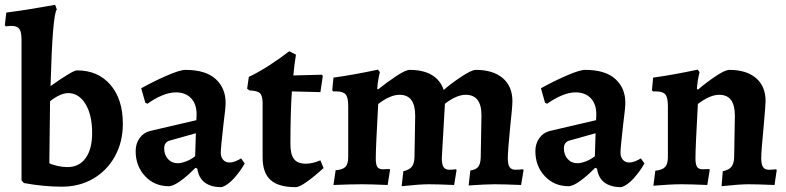

<svg xmlns="http://www.w3.org/2000/svg" viewBox="-21 -762 3252 794"><path d="M78 -5 68 -16V-598Q68 -630 59 -642.5Q50 -655 26 -655Q18 -655 12 -654Q6 -653 3 -653L-1 -658L5 -710Q91 -721 207 -742L214 -723Q196 -702 188 -406Q280 -471 297 -471Q384 -471 435.5 -411.5Q487 -352 487 -250Q487 -175 454.5 -116Q422 -57 365 -23.5Q308 10 235 10Q160 10 78 -5ZM360 -212Q360 -287 332.5 -332Q305 -377 261 -377Q244 -377 223 -367Q202 -357 186 -343L183 -87Q194 -81 216 -76Q238 -71 258 -71Q306 -71 333 -108Q360 -145 360 -212Z M795 -65 787 -68Q755 -35 725 -13.5Q695 8 677 8Q618 8 579 -33.5Q540 -75 540 -137Q540 -168 556 -190.5Q572 -213 598 -220L791 -265L792 -289Q792 -332 769 -356Q746 -380 706 -380Q679 -380 647.5 -366.5Q616 -353 589 -333L580 -337L563 -397Q613 -425 668 -449Q723 -473 746 -473Q829 -473 870.5 -435.5Q912 -398 912 -337Q912 -315 903 -247Q892 -150 892 -131Q892 -112 902 -101Q912 -90 928 -90Q940 -90 953.5 -95.5Q967 -101 976 -107L991 -86Q973 -54 946.5 -24.5Q920 5 895 12Q851 12 825.5 -7.5Q800 -27 795 -65ZM786 -116 789 -211 682 -181Q658 -175 658 -148Q658 -122 673.5 -104.5Q689 -87 714 -87Q729 -87 749.5 -95Q770 -103 786 -116Z M1065 -111V-334Q1065 -366 1054 -376.5Q1043 -387 1011 -388L1001 -395L1008 -444Q1050 -464 1094.5 -493Q1139 -522 1175 -550L1203 -536Q1197 -502 1192 -450L1310 -453L1314 -448L1304 -381L1186 -384Q1180 -297 1180 -166Q1180 -123 1195 -104Q1210 -85 1244 -85Q1271 -85 1304 -99L1317 -67Q1281 -34 1249 -11Q1217 12 1202 12Q1131 12 1098 -17.5Q1065 -47 1065 -111Z M1693 -110 1696 -283Q1696 -327 1680 -348.5Q1664 -370 1631 -370Q1593 -370 1543 -332Q1533 -152 1533 -107Q1533 -81 1539.5 -71.5Q1546 -62 1563 -62L1590 -63L1592 -59L1582 3Q1514 0 1477 0Q1428 0 1358 3L1367 -58Q1396 -60 1407.5 -72Q1419 -84 1419 -112V-324Q1419 -359 1408.5 -371.5Q1398 -384 1370 -384H1357L1353 -389L1358 -441Q1444 -453 1542 -474L1550 -464Q1541 -427 1539 -395L1542 -392Q1577 -420 1616.5 -446.5Q1656 -473 1673 -473Q1729 -473 1764.5 -452Q1800 -431 1814 -390Q1842 -415 1885.5 -444Q1929 -473 1947 -473Q2018 -473 2058 -439Q2098 -405 2098 -344Q2098 -320 2089 -239Q2079 -137 2079 -108Q2079 -82 2086.5 -71Q2094 -60 2111 -60Q2121 -60 2142 -62L2144 -58L2134 3Q2062 0 2025 0Q1988 0 1917 5L1924 -57Q1947 -60 1956.5 -72Q1966 -84 1967 -110L1970 -283Q1971 -370 1905 -370Q1867 -370 1819 -333L1806 -108Q1806 -82 1813.5 -71Q1821 -60 1837 -60Q1847 -60 1865 -62L1867 -58L1857 3Q1788 0 1752 0Q1715 0 1640 8L1647 -54Q1671 -59 1681.5 -72Q1692 -85 1693 -110Z M2448 -65 2440 -68Q2408 -35 2378 -13.5Q2348 8 2330 8Q2271 8 2232 -33.5Q2193 -75 2193 -137Q2193 -168 2209 -190.5Q2225 -213 2251 -220L2444 -265L2445 -289Q2445 -332 2422 -356Q2399 -380 2359 -380Q2332 -380 2300.5 -366.5Q2269 -353 2242 -333L2233 -337L2216 -397Q2266 -425 2321 -449Q2376 -473 2399 -473Q2482 -473 2523.5 -435.5Q2565 -398 2565 -337Q2565 -315 2556 -247Q2545 -150 2545 -131Q2545 -112 2555 -101Q2565 -90 2581 -90Q2593 -90 2606.5 -95.5Q2620 -101 2629 -107L2644 -86Q2626 -54 2599.5 -24.5Q2573 5 2548 12Q2504 12 2478.5 -7.5Q2453 -27 2448 -65ZM2439 -116 2442 -211 2335 -181Q2311 -175 2311 -148Q2311 -122 2326.5 -104.5Q2342 -87 2367 -87Q2382 -87 2402.5 -95Q2423 -103 2439 -116Z M3015 -110 3018 -283Q3018 -327 3002 -348.5Q2986 -370 2953 -370Q2915 -370 2865 -332Q2855 -152 2855 -107Q2855 -82 2861.5 -72Q2868 -62 2885 -62L2912 -63L2914 -59L2904 3Q2836 0 2799 0Q2750 0 2681 6L2689 -56Q2718 -59 2729.5 -71.5Q2741 -84 2741 -112V-324Q2741 -359 2730.5 -371.5Q2720 -384 2692 -384H2679L2675 -389L2680 -441Q2766 -453 2864 -474L2872 -464Q2863 -427 2861 -395L2865 -391Q2896 -418 2936.5 -445.5Q2977 -473 2995 -473Q3066 -473 3105.5 -439Q3145 -405 3145 -344Q3145 -329 3137 -239Q3127 -137 3127 -108Q3127 -82 3134.5 -71Q3142 -60 3158 -60Q3169 -60 3189 -62L3191 -58L3182 3Q3110 0 3074 0Q3037 0 2963 8L2968 -54Q2993 -59 3003.5 -72Q3014 -85 3015 -110Z"/></svg>

Font: Alegreya
Style: Bold
Weight: 700
Designer: Juan Pablo del Peral
Foundry: Huerta Tipografica
Version: Version 2.008; ttfautohint (v1.8)